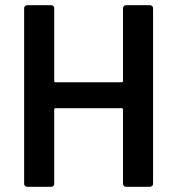

<svg xmlns="http://www.w3.org/2000/svg" viewBox="-20 -720 677 740"><path d="M466 -700H558Q563 -700 566.5 -696.5Q570 -693 570 -688V-12Q570 -7 566.5 -3.5Q563 0 558 0H466Q461 0 457.5 -3.5Q454 -7 454 -12V-298Q454 -303 449 -303H194Q189 -303 189 -298V-12Q189 -7 185.5 -3.5Q182 0 177 0H85Q80 0 76.5 -3.5Q73 -7 73 -12V-688Q73 -693 76.5 -696.5Q80 -700 85 -700H177Q182 -700 185.5 -696.5Q189 -693 189 -688V-408Q189 -403 194 -403H449Q454 -403 454 -408V-688Q454 -693 457.5 -696.5Q461 -700 466 -700Z"/></svg>

Font: Amber EN SemiBold
Style: Regular
Weight: 600
Designer: Jeremy Tribby
Foundry: Tribby Type
Version: Version 1.408 November 24, 2021